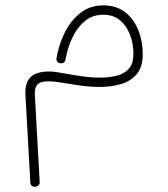

<svg xmlns="http://www.w3.org/2000/svg" viewBox="-20 -342 631 723"><path d="M368.7 -321.8Q418.5 -321.8 451.7 -295.7Q484.9 -269.5 501.2 -227.5Q517.6 -185.5 517.6 -137.7Q517.6 -90.3 495.4 -63.5Q473.1 -36.6 436.3 -25.6Q399.4 -14.6 356 -14.6Q318.8 -14.6 279.5 -20.3Q240.2 -25.9 205.6 -31.7Q158.2 -40 133.5 -31.7Q108.9 -23.4 111.3 16.6L129.4 342.3Q130.4 350.1 125 355.7Q119.6 361.3 111.8 361.3Q95.2 361.3 94.2 344.7L75.7 14.2Q73.2 -44.9 110.8 -62.5Q148.4 -80.1 211.4 -67.4Q246.6 -61 284.4 -55.4Q322.3 -49.8 356.9 -49.8Q391.6 -49.8 420.2 -57.1Q448.7 -64.5 465.6 -83.7Q482.4 -103 482.4 -139.2Q482.4 -177.2 469.7 -210.9Q457 -244.6 431.9 -265.6Q406.7 -286.6 368.7 -286.6Q328.1 -286.6 299.1 -262.2Q270 -237.8 252 -199.2Q233.9 -160.6 226.6 -117.7Q224.1 -103.5 209.5 -103.5Q201.7 -103.5 196.3 -109.6Q190.9 -115.7 192.9 -124Q201.2 -172.9 223.4 -218.3Q245.6 -263.7 282 -292.7Q318.4 -321.8 368.7 -321.8Z"/></svg>

Font: Mikhak-FD ExtraLight
Style: Regular
Weight: 200
Designer: Amin Abedi
Version: Version 3.2